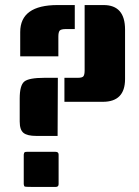

<svg xmlns="http://www.w3.org/2000/svg" viewBox="-20 -743 552 760"><path d="M315 -723H390Q475 -723 475 -626V-430Q475 -340 387 -340H235V-435H288Q306 -435 310.5 -441.5Q315 -448 315 -464ZM123 -205Q88 -205 73 -217Q58 -229 58 -262V-353Q58 -405 76 -420Q94 -435 156 -435H209L208 -205ZM276 -628H242Q221 -628 216 -621.5Q211 -615 211 -598V-520H60V-616Q60 -723 208 -723H276ZM212 -14Q212 -3 200 -3Q143 -3 111 -3Q79 -3 77 -5Q75 -7 74 -14V-131Q75 -138 77 -140Q79 -142 86 -142Q143 -142 200 -142Q212 -142 212 -131Z"/></svg>

Font: Keania One
Style: Regular
Weight: 400
Designer: Julia Petretta
Foundry: Julia Petretta
Version: Version 1.003